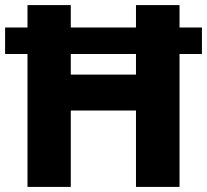

<svg xmlns="http://www.w3.org/2000/svg" viewBox="-20 -734 813 754"><path d="M88 0V-522H0V-626H88V-714H258V-626H514V-714H685V-626H773V-522H685V0H514V-300H258V0ZM258 -441H514V-522H258Z"/></svg>

Font: Noto Sans Devanagari ExtraBold
Style: Regular
Weight: 800
Version: Version 2.003